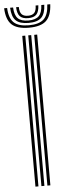

<svg xmlns="http://www.w3.org/2000/svg" viewBox="-85 -985 371 1015"><g transform="rotate(-5 100.5 -477.0)"><path d="M124.1 0V-800H139.9V0ZM60.7 0V-800H76.6V0ZM92.4 0V-800H108.2V0ZM100.3 -840Q37.2 -840 8.8 -866.5Q-19.5 -892.9 -22.1 -953.8H-6.2Q-4 -899.7 20.8 -876.3Q45.6 -852.8 100.3 -852.8Q155.2 -852.8 179.9 -876.3Q204.6 -899.7 206.9 -953.8H222.7Q219.8 -892.9 191.5 -866.5Q163.1 -840 100.3 -840ZM100.3 -865.3Q53.6 -865.3 32.6 -885.8Q11.6 -906.4 9.6 -953.8H25.4Q27.1 -913.4 44.4 -895.8Q61.8 -878.1 100.3 -878.1Q138.8 -878.1 156.2 -895.8Q173.5 -913.4 175.2 -953.8H191Q189.1 -906.4 168 -885.8Q147 -865.3 100.3 -865.3ZM100.3 -890.7Q70.2 -890.7 56.4 -905.3Q42.6 -919.9 41.3 -953.8H55.7Q56.1 -926.7 66.9 -915Q77.8 -903.4 100.3 -903.4Q123.1 -903.4 133.9 -915Q144.6 -926.7 145 -953.8H159.4Q158 -919.9 144.3 -905.3Q130.6 -890.7 100.3 -890.7Z"/></g></svg>

Font: Big Shoulders Inline Text Thin
Style: Regular
Weight: 100
Designer: Patric King
Foundry: XO Type Co
Version: Version 2.002